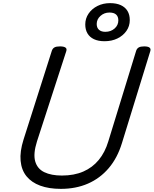

<svg xmlns="http://www.w3.org/2000/svg" viewBox="-20 -1186 980 1225"><path d="M368 19Q292 19 236.5 -1.5Q181 -22 149 -61.5Q117 -101 111.5 -160Q106 -219 130 -295L311 -863Q316 -877 327.5 -883.5Q339 -890 363 -890Q386 -890 397 -883Q408 -876 403 -860L216 -284Q191 -205 204.5 -157Q218 -109 262.5 -87.5Q307 -66 375 -66Q453 -66 511.5 -91.5Q570 -117 610 -165.5Q650 -214 671 -284L849 -863Q854 -877 865.5 -883.5Q877 -890 900 -890Q948 -890 939 -860L758 -273Q729 -178 673.5 -113Q618 -48 541 -14.5Q464 19 368 19ZM647 -923Q607 -923 579.5 -936Q552 -949 538 -973Q524 -997 524 -1030Q524 -1068 545 -1099Q566 -1130 602 -1148Q638 -1166 682 -1166Q723 -1166 751 -1153Q779 -1140 793.5 -1116Q808 -1092 808 -1058Q808 -1019 786.5 -988.5Q765 -958 729 -940.5Q693 -923 647 -923ZM652 -983Q687 -983 711 -1004Q735 -1025 735 -1056Q735 -1080 721 -1093Q707 -1106 678 -1106Q645 -1106 621 -1084.5Q597 -1063 597 -1033Q597 -1009 611.5 -996Q626 -983 652 -983Z"/></svg>

Font: Playwrite DK Loopet
Style: Regular
Weight: 400
Designer: Veronika Burian, José Scaglione
Foundry: TypeTogether
Version: Version 1.002